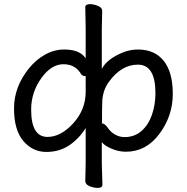

<svg xmlns="http://www.w3.org/2000/svg" viewBox="-20 -732 906 930"><path d="M583 -67.9Q630.9 -67.9 664.6 -96.9Q698.2 -126 715.6 -175Q732.9 -224.1 732.9 -280.8Q732.9 -418.9 647.9 -418.9Q567.9 -418.9 507.8 -335.9Q475.6 -293 475.1 -231.9Q474.1 -212.9 474.1 -136.2L471.2 -134.8Q487.3 -134.8 501.7 -113.3Q516.1 -91.8 538.1 -79.8Q560.1 -67.9 583 -67.9ZM210 -68.8Q274.9 -68.8 335 -135Q395 -201.2 395 -287.1V-362.8Q395 -363.8 388.4 -363.8Q381.8 -363.8 374 -371.1Q346.2 -420.9 287.1 -420.9Q228 -420.9 179.4 -352.5Q130.9 -284.2 130.9 -201.2Q130.9 -68.8 210 -68.8ZM453.1 178.2Q434.1 178.2 413.6 169.7Q393.1 161.1 393.1 145L395 58.1V-111.8Q362.8 -60.1 315.4 -28.1Q268.1 3.9 204.1 3.9Q138.2 3.9 93 -49.1Q47.9 -102.1 47.9 -207Q47.9 -312 121.1 -401.9Q155.3 -443.8 199.2 -468Q243.2 -492.2 291 -492.2Q367.2 -492.2 395 -449.2V-594.2L393.1 -696.8Q393.1 -711.9 416 -711.9Q434.1 -711.9 454.6 -703.4Q475.1 -694.8 475.1 -679.2L473.1 -592.8V-397.9Q497.1 -445.8 575.2 -478Q611.3 -492.2 647.9 -492.2Q729 -492.2 772.9 -437.5Q816.9 -382.8 816.9 -276.9Q816.9 -170.9 752.4 -84Q688 2.9 589.8 2.9Q553.7 2.9 518.8 -12.5Q483.9 -27.8 473.1 -43.9V59.1L476.1 162.1Q476.1 178.2 453.1 178.2Z"/></svg>

Font: LXGW WenKai Screen R
Style: Regular
Weight: 400
Designer: Fontworks Inc.
Version: Version 1.235;May 31, 2022